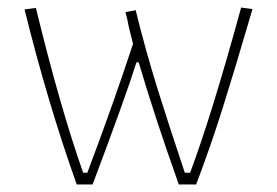

<svg xmlns="http://www.w3.org/2000/svg" viewBox="-20 -488 733 508"><path d="M45 -463 75 -467Q139 -204 200 -31H211Q278 -208 332 -372Q321 -413 317 -436L312 -456L339 -461Q365 -355 397 -252.5Q429 -150 469 -31H483Q540 -183 618 -468L648 -464Q601 -303 569 -201.5Q537 -100 499 0H453Q387 -186 347 -323H341Q310 -225 225 0H183Q106 -216 45 -463Z"/></svg>

Font: Athiti ExtraLight
Style: Regular
Weight: 275
Designer: CadsonDemak Team
Foundry: CadsonDemak
Version: Version 1.033